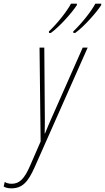

<svg xmlns="http://www.w3.org/2000/svg" viewBox="-135 -786 573 1049"><path d="M265 -614 266 -606H276C323 -640 390 -715 418 -758V-766H386C364 -725 315 -662 265 -614ZM132 -614 133 -606H143C190 -640 257 -715 285 -758V-766H253C231 -725 182 -662 132 -614ZM-73 243C-14 243 18 210 55 126L344 -526H317L148 -144C138 -122 123 -87 111 -57H109C110 -85 110 -119 110 -141L107 -526H81L87 -13L30 118C-2 192 -29 218 -71 218C-88 218 -100 214 -109 208L-115 233C-108 238 -93 243 -73 243Z"/></svg>

Font: Noto Sans ExtraCondensed Thin
Style: Italic
Weight: 100
Width: 2
Italic angle: -12°
Designer: Monotype Design Team
Foundry: Monotype Imaging Inc.
Version: Version 2.013